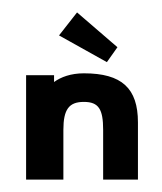

<svg xmlns="http://www.w3.org/2000/svg" viewBox="-20 -289 260 309"><path d="M82 0V-80C82 -113 91 -125 115 -125C139 -125 146 -113 146 -80V0H202V-92C202 -147 176 -171 115 -171C94 -171 78 -165 67 -157V-168H22V0ZM169 -213 104 -269 75 -232 152 -189Z"/></svg>

Font: Hussar Tani
Style: Dwa
Weight: 700
Foundry: Cannot Into Space Fonts
Version: Version 0.92